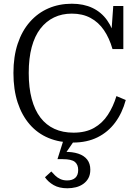

<svg xmlns="http://www.w3.org/2000/svg" viewBox="-20 -747 743 1029"><path d="M365 -674Q312 -674 269.5 -653.5Q227 -633 196.5 -593.5Q166 -554 150 -494.5Q134 -435 134 -356Q134 -277 150 -217Q166 -157 196.5 -117Q227 -77 271.5 -56.5Q316 -36 374 -36Q439 -36 484 -61.5Q529 -87 558 -131.5Q587 -176 604 -232L654 -211Q635 -141 597 -90Q559 -39 502.5 -11Q446 17 371 17Q299 17 240 -7.5Q181 -32 139 -80.5Q97 -129 74.5 -198Q52 -267 52 -356Q52 -444 75 -513Q98 -582 140.5 -630Q183 -678 240 -702.5Q297 -727 365 -727Q428 -727 475.5 -704.5Q523 -682 554 -638.5Q585 -595 599 -533L575 -546L587 -715H641V-484H583Q566 -543 537 -585.5Q508 -628 465 -651Q422 -674 365 -674ZM386 -5 327 81 324 67Q368 66 399.5 76.5Q431 87 447.5 108.5Q464 130 464 162Q464 189 454 207.5Q444 226 426.5 238.5Q409 251 387 256.5Q365 262 341 262Q297 262 267.5 245Q238 228 221 203L255 172Q264 182 275.5 193.5Q287 205 303 212.5Q319 220 340 220Q368 220 383.5 206Q399 192 399 164Q399 135 381 120.5Q363 106 316 106H288L323 -5Z"/></svg>

Font: Roboto Serif SemiCondensed Light
Style: Regular
Weight: 300
Width: 4
Designer: Greg Gazdowicz
Foundry: Commercial Type
Version: Version 1.007